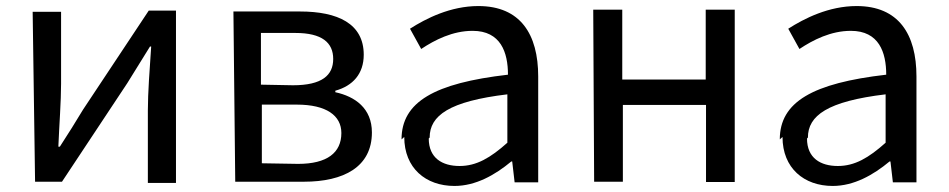

<svg xmlns="http://www.w3.org/2000/svg" viewBox="-20 -576 3140 635"><path d="M96 25H185L401 -301C422 -335 454 -387 476 -422H480C475 -347 469 -270 469 -210V29H562V-541H472L255 -214C234 -179 201 -126 178 -91H173C176 -164 182 -240 182 -299V-537H88Z M758 25H985C1117 25 1210 -24 1210 -138C1210 -218 1154 -257 1089 -271V-276C1147 -292 1183 -332 1183 -395C1183 -498 1097 -538 972 -538H752ZM846 -36V-230H962C1059 -230 1109 -194 1109 -136C1109 -71 1062 -34 966 -34ZM843 -296V-467H957C1045 -467 1082 -435 1082 -381C1082 -327 1045 -294 949 -294Z M1317 -123C1317 -20 1388 39 1483 39C1553 39 1617 3 1671 -42H1674L1682 27H1760V-323C1760 -463 1701 -556 1562 -556C1470 -556 1389 -515 1336 -481L1373 -414C1418 -444 1477 -474 1543 -474C1636 -474 1660 -403 1660 -329C1417 -301 1308 -239 1308 -115ZM1401 -121C1401 -194 1466 -241 1658 -264V-104C1602 -54 1556 -27 1500 -27C1443 -27 1398 -53 1398 -118Z M1945 25H2040V-229H2315V26H2410V-544H2314V-313H2038V-544H1942Z M2568 -123C2568 -20 2639 39 2734 39C2804 39 2868 3 2922 -42H2925L2933 27H3011V-323C3011 -463 2952 -556 2813 -556C2721 -556 2640 -515 2587 -481L2624 -414C2669 -444 2728 -474 2794 -474C2887 -474 2911 -403 2911 -329C2668 -301 2559 -239 2559 -115ZM2652 -121C2652 -194 2717 -241 2909 -264V-104C2853 -54 2807 -27 2751 -27C2694 -27 2649 -53 2649 -118Z"/></svg>

Font: GenEiGothic-pro-Regular
Style: Regular
Weight: 400
Designer: Ryoko NISHIZUKA (kana & ideographs); Paul D. Hunt (Latin, Greek & Cyrillic); Wenlong ZHANG (bopomofo); Sandoll Communica
Foundry: Adobe Systems Incorporated; o_tamon
Version: Version 1.000.140830